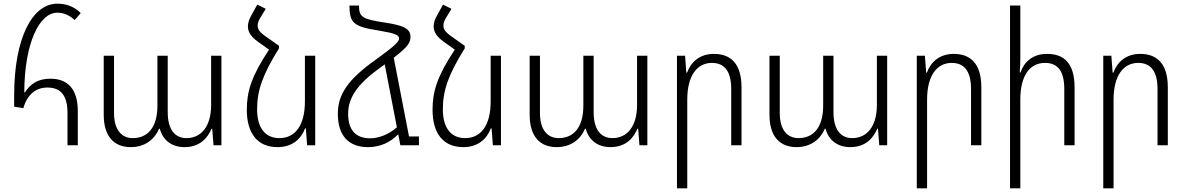

<svg xmlns="http://www.w3.org/2000/svg" viewBox="-20 -790 6446 1044"><path d="M347 0H403V-186C403 -304 350 -362 254 -362C184 -362 144 -332 116 -288H112C113 -551 192 -721 292 -721C327 -721 358 -707 386 -681L419 -719C385 -752 345 -770 292 -770C154 -770 57 -580 57 -272V-210L107 -202C128 -276 175 -314 238 -314C310 -314 347 -271 347 -176Z M691 10C769 10 821 -33 845 -90H849C865 -29 913 10 983 10C1069 10 1110 -42 1130 -90H1134L1141 0H1184V-487H1128V-219C1128 -104 1075 -39 994 -39C936 -39 892 -79 892 -181V-487H836V-216C836 -97 783 -39 702 -39C644 -39 600 -80 600 -176V-487H544V-166C544 -46 602 10 691 10Z M1497 -541 1419 -596C1393 -614 1381 -631 1381 -651C1381 -664 1386 -679 1397 -696L1425 -742L1379 -765L1347 -707C1334 -685 1328 -665 1328 -646C1328 -616 1345 -591 1380 -565L1443 -520C1347 -376 1322 -292 1322 -193C1322 -65 1380 10 1489 10C1569 10 1617 -34 1639 -92H1643L1650 0H1694V-487H1638V-239C1638 -105 1583 -39 1499 -39C1422 -39 1378 -95 1378 -195C1378 -299 1408 -384 1497 -527Z M2157 0H2258V-48H2204L2121 -476C2197 -535 2212 -558 2212 -589C2212 -633 2178 -652 2068 -668C1949 -686 1932 -698 1932 -760H1880C1881 -665 1902 -645 2039 -624C2129 -609 2150 -599 2150 -581C2150 -565 2131 -543 2021 -464C1871 -357 1817 -276 1817 -171C1817 -50 1878 10 1981 10C2049 10 2103 -17 2143 -58H2146L2157 0ZM1873 -171C1873 -259 1923 -334 2054 -427C2060 -432 2066 -436 2072 -440L2138 -98C2096 -60 2040 -38 1993 -38C1915 -38 1873 -82 1873 -171Z M2507 -541 2429 -596C2403 -614 2391 -631 2391 -651C2391 -664 2396 -679 2407 -696L2435 -742L2389 -765L2357 -707C2344 -685 2338 -665 2338 -646C2338 -616 2355 -591 2390 -565L2453 -520C2357 -376 2332 -292 2332 -193C2332 -65 2390 10 2499 10C2579 10 2627 -34 2649 -92H2653L2660 0H2704V-487H2648V-239C2648 -105 2593 -39 2509 -39C2432 -39 2388 -95 2388 -195C2388 -299 2418 -384 2507 -527Z M3007 10C3085 10 3137 -33 3161 -90H3165C3181 -29 3229 10 3299 10C3385 10 3426 -42 3446 -90H3450L3457 0H3500V-487H3444V-219C3444 -104 3391 -39 3310 -39C3252 -39 3208 -79 3208 -181V-487H3152V-216C3152 -97 3099 -39 3018 -39C2960 -39 2916 -80 2916 -176V-487H2860V-166C2860 -46 2918 10 3007 10Z M3661 234H3717V-248C3717 -380 3771 -448 3851 -448C3916 -448 3956 -407 3956 -306V0H4012V-315C4012 -443 3954 -497 3862 -497C3785 -497 3737 -453 3716 -395H3712L3705 -487H3661Z M4311 10C4389 10 4441 -33 4465 -90H4469C4485 -29 4533 10 4603 10C4689 10 4730 -42 4750 -90H4754L4761 0H4804V-487H4748V-219C4748 -104 4695 -39 4614 -39C4556 -39 4512 -79 4512 -181V-487H4456V-216C4456 -97 4403 -39 4322 -39C4264 -39 4220 -80 4220 -176V-487H4164V-166C4164 -46 4222 10 4311 10Z M4965 234H5021V-248C5021 -380 5075 -448 5155 -448C5220 -448 5260 -407 5260 -306V0H5316V-315C5316 -443 5258 -497 5166 -497C5089 -497 5041 -453 5020 -395H5016L5009 -487H4965Z M5528 -760H5472V234H5528V-248C5528 -380 5580 -448 5662 -448C5729 -448 5767 -407 5767 -306V0H5823V-315C5823 -443 5768 -497 5674 -497C5595 -497 5549 -454 5529 -396H5525C5527 -425 5528 -450 5528 -480Z M5979 234H6035V-248C6035 -380 6089 -448 6169 -448C6234 -448 6274 -407 6274 -306V0H6330V-315C6330 -443 6272 -497 6180 -497C6103 -497 6055 -453 6034 -395H6030L6023 -487H5979Z"/></svg>

Font: Noto Sans Armenian SemiCondensed Light
Style: Regular
Weight: 300
Width: 4
Designer: Monotype Design Team
Foundry: Monotype Imaging Inc.
Version: Version 2.008